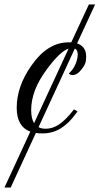

<svg xmlns="http://www.w3.org/2000/svg" viewBox="-45 -689 447 862"><path d="M-25 153 91 -98Q30 -121 30 -205Q30 -302 97 -396Q169 -499 263 -499Q270 -499 275 -499L354 -669H382L301 -494Q348 -479 341 -420Q340 -399 319 -375Q301 -352 281 -352Q271 -352 264 -359Q279 -373 287.5 -388Q296 -403 300 -418Q302 -426 303 -432Q304 -438 304 -444Q304 -465 291 -471L128 -118Q141 -111 160 -111Q192 -111 221 -131Q250 -151 280 -189L287 -198L303 -189L295 -178Q264 -135 227.5 -112.5Q191 -90 145 -90Q129 -90 116 -92L3 153ZM95 -195Q95 -157 108 -136L263 -471Q224 -458 164 -376Q95 -283 95 -195Z"/></svg>

Font: Fleur De Leah
Style: Regular
Weight: 400
Designer: Robert E. Leuschke
Foundry: Robert E. Leuschke
Version: Version 1.010; ttfautohint (v1.8.3)